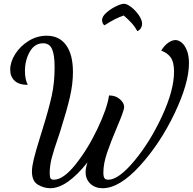

<svg xmlns="http://www.w3.org/2000/svg" viewBox="-20 -909 1020 1016"><path d="M149 -2Q149 -26 158.5 -66Q168 -106 193 -186L206 -228Q238 -331 253.5 -401Q269 -471 269 -554Q269 -618 255.5 -649Q242 -680 208 -680Q163 -680 137.5 -635Q112 -590 112 -533Q112 -489 127 -460Q80 -460 57 -482Q34 -504 34 -540Q34 -581 60.5 -623Q87 -665 131.5 -692.5Q176 -720 227 -720Q294 -720 330 -670Q366 -620 366 -528Q366 -465 350 -395.5Q334 -326 301 -222Q298 -211 294 -200Q290 -189 286 -176Q266 -119 254.5 -76Q243 -33 243 8Q243 27 247.5 34.5Q252 42 265 42Q315 42 379.5 -38.5Q444 -119 495.5 -227Q547 -335 557 -404Q592 -404 614.5 -384Q637 -364 637 -343Q637 -324 600 -238Q566 -158 546.5 -100.5Q527 -43 527 4Q527 25 532.5 33.5Q538 42 553 42Q608 42 691.5 -58.5Q775 -159 838 -295.5Q901 -432 901 -530Q901 -581 883 -605.5Q865 -630 833 -641Q850 -669 870.5 -683Q891 -697 908 -697Q925 -697 941.5 -683.5Q958 -670 969 -642Q980 -614 980 -575Q980 -469 904 -309.5Q828 -150 720 -31.5Q612 87 523 87Q484 87 458.5 63.5Q433 40 433 1Q433 -20 443 -50Q334 87 246 87Q213 87 181 68.5Q149 50 149 -2ZM635 -827Q589 -812 533 -775Q526 -779 523 -787.5Q520 -796 520 -803Q520 -821 542 -841Q564 -861 592.5 -875Q621 -889 636 -889Q652 -889 675 -871Q698 -853 715 -828Q732 -803 732 -783Q732 -772 726 -761Q720 -750 707 -744Q693 -769 676.5 -787Q660 -805 635 -827Z"/></svg>

Font: Dancing Script
Style: Bold
Weight: 700
Designer: Pablo Impallari
Foundry: Pablo Impallari
Version: Version 2.000